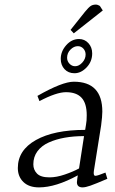

<svg xmlns="http://www.w3.org/2000/svg" viewBox="-20 -814 504 841"><path d="M58.1 -78.1Q58.1 -156.2 137.5 -200.7Q216.8 -245.1 353 -245.1L356.9 -269Q359.9 -283.7 359.9 -309.1Q359.9 -361.3 337.4 -385.7Q314.9 -410.2 269 -410.2Q227.1 -410.2 152.8 -371.1L144 -394Q252.9 -456.1 303.2 -456.1Q428.2 -456.1 428.2 -325.2Q428.2 -304.7 422.9 -264.2L391.1 -64.9Q388.2 -43.9 397.9 -43.9Q407.2 -43.9 441.9 -58.1L450.2 -30.8Q397.5 -8.3 375.7 -0.7Q354 6.8 341.8 6.8Q316.9 6.8 316.9 -16.1Q316.9 -19.5 318.8 -33.2L320.8 -45.9Q224.1 6.8 150.9 6.8Q106.9 6.8 82.5 -16.8Q58.1 -40.5 58.1 -78.1ZM126 -94.2Q126 -70.3 142.1 -53.7Q158.2 -37.1 196.8 -37.1Q227.5 -37.1 263.9 -49.6Q300.3 -62 326.2 -76.2L348.1 -217.8Q302.2 -217.8 263.7 -210.9Q225.1 -204.1 193.6 -189.9Q162.1 -175.8 144 -151.4Q126 -127 126 -94.2ZM246.1 -556.2Q246.1 -588.9 270 -616Q293.9 -643.1 326.2 -643.1Q350.6 -643.1 367.2 -625Q383.8 -606.9 383.8 -580.1Q383.8 -544.4 359.4 -518.8Q335 -493.2 306.2 -493.2Q279.3 -493.2 262.7 -511Q246.1 -528.8 246.1 -556.2ZM273.9 -561Q273.9 -545.9 284.4 -534.9Q294.9 -523.9 309.1 -523.9Q325.7 -523.9 340.3 -539.8Q355 -555.7 355 -575.2Q355 -590.3 345.2 -601.1Q335.4 -611.8 320.8 -611.8Q303.7 -611.8 288.8 -596.9Q273.9 -582 273.9 -561ZM289.1 -683.1 352.1 -762.2Q367.7 -781.2 377 -787.6Q386.2 -793.9 399.9 -793.9Q404.3 -793.9 408.7 -792.2Q413.1 -790.5 415.5 -789.1L418 -787.1L430.2 -768.1L303.2 -668Z"/></svg>

Font: Dehuti Alt
Style: Italic
Weight: 400
Version: Version 1.2